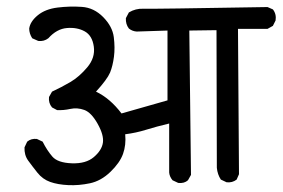

<svg xmlns="http://www.w3.org/2000/svg" viewBox="-20 -585 842 572"><path d="M655 -42 638 -50Q628 -65 626 -85L625 -495H615L544 -494L549 -64L540 -48Q529 -38 511 -40L494 -48Q485 -59 484 -71V-217Q446 -208 415.5 -198.5Q385 -189 353 -185Q356 -153 346.5 -126.5Q337 -100 309 -73Q281 -46 248 -39Q215 -32 183.5 -33.5Q152 -35 129.5 -43Q107 -51 91.5 -70.5Q76 -90 64 -106.5Q52 -123 53 -146L61 -163Q73 -173 90 -171L107 -163Q120 -137 136 -118.5Q152 -100 194 -98.5Q236 -97 259.5 -117Q283 -137 286.5 -159.5Q290 -182 271 -216Q252 -250 231 -257.5Q210 -265 189.5 -260.5Q169 -256 150 -257L135 -265Q124 -278 126 -296L135 -312Q163 -325 189.5 -340.5Q216 -356 240 -384.5Q264 -413 259.5 -446Q255 -479 232.5 -491.5Q210 -504 179.5 -501.5Q149 -499 124 -471Q111 -461 94 -463L76 -471Q67 -485 67 -500Q70 -521 92.5 -539.5Q115 -558 151.5 -562.5Q188 -567 224 -564.5Q260 -562 287.5 -534Q315 -506 319 -474.5Q323 -443 319.5 -416Q316 -389 308 -369Q299 -348 266 -312Q308 -292 342 -247L479 -286V-494L387 -491Q374 -492 364 -500Q354 -513 355 -531L364 -548Q384 -560 407 -559Q430 -558 777 -564L793 -557Q804 -543 801 -524L793 -508L777 -499H689L692 -66L685 -50Q672 -40 655 -42Z"/></svg>

Font: NaniFont Regular
Style: Regular
Weight: 400
Designer: Nanigashitei
Version: Version 1.036